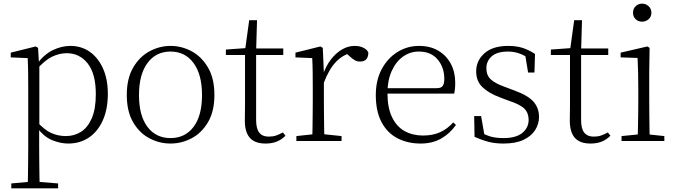

<svg xmlns="http://www.w3.org/2000/svg" viewBox="-20 -774 3712 1054"><path d="M42 260V233L154 223H175L299 233V260ZM132 260Q133 229 133.5 189.5Q134 150 134.5 108.5Q135 67 135 32V-278Q135 -330 134.5 -374Q134 -418 132 -455L39 -459V-485L176 -519L189 -511L194 -425L196 -420V-80L195 -71V32Q195 66 195.5 107.5Q196 149 196.5 189Q197 229 198 260ZM355 14Q312 14 266.5 -4.5Q221 -23 182 -75H169L181 -108Q222 -62 260 -44.5Q298 -27 342 -27Q387 -27 424 -50Q461 -73 483.5 -124Q506 -175 506 -257Q506 -369 461.5 -425.5Q417 -482 346 -482Q306 -482 265.5 -462.5Q225 -443 178 -389L169 -420H181Q221 -475 269.5 -498.5Q318 -522 366 -522Q427 -522 473 -489.5Q519 -457 545.5 -398Q572 -339 572 -259Q572 -175 544.5 -113.5Q517 -52 468 -19Q419 14 355 14Z M916 14Q855 14 800 -15Q745 -44 710.5 -103.5Q676 -163 676 -253Q676 -343 711 -403Q746 -463 801 -492.5Q856 -522 916 -522Q977 -522 1032 -492.5Q1087 -463 1122 -403Q1157 -343 1157 -253Q1157 -163 1122 -103.5Q1087 -44 1032 -15Q977 14 916 14ZM916 -16Q996 -16 1042.5 -77.5Q1089 -139 1089 -252Q1089 -365 1042.5 -428Q996 -491 916 -491Q836 -491 789.5 -428Q743 -365 743 -252Q743 -139 789.5 -77.5Q836 -16 916 -16Z M1355 -472V-508H1535V-472ZM1438 14Q1379 14 1351.5 -17.5Q1324 -49 1324 -112Q1324 -135 1324.5 -152.5Q1325 -170 1325 -196V-472H1220V-502L1345 -511L1325 -496L1348 -663H1391L1386 -493V-481V-115Q1386 -67 1403.5 -45.5Q1421 -24 1455 -24Q1478 -24 1495.5 -30Q1513 -36 1533 -47L1547 -29Q1527 -8 1500 3Q1473 14 1438 14Z M1607 0V-27L1718 -39H1741L1855 -27V0ZM1694 0Q1695 -24 1695.5 -64.5Q1696 -105 1696.5 -149Q1697 -193 1697 -226V-281Q1697 -333 1696.5 -375.5Q1696 -418 1694 -455L1602 -459V-485L1739 -519L1752 -511L1758 -371V-370V-226Q1758 -193 1758.5 -149Q1759 -105 1759.5 -64.5Q1760 -24 1761 0ZM1757 -318 1740 -367H1754Q1770 -413 1797 -448Q1824 -483 1857.5 -502.5Q1891 -522 1927 -522Q1954 -522 1974.5 -512Q1995 -502 2002 -486Q2002 -462 1991 -449Q1980 -436 1956 -436Q1940 -436 1926.5 -444Q1913 -452 1896 -468L1873 -488H1922Q1866 -477 1826 -436Q1786 -395 1757 -318Z M2289 14Q2218 14 2162 -15Q2106 -44 2074.5 -103.5Q2043 -163 2043 -252Q2043 -334 2075.5 -394.5Q2108 -455 2162 -488.5Q2216 -522 2280 -522Q2342 -522 2386.5 -495.5Q2431 -469 2455 -423.5Q2479 -378 2479 -320Q2479 -283 2473 -260H2073V-290H2378Q2402 -290 2410.5 -302.5Q2419 -315 2419 -341Q2419 -404 2382.5 -447.5Q2346 -491 2279 -491Q2231 -491 2192 -463Q2153 -435 2130 -383.5Q2107 -332 2107 -263Q2107 -183 2132 -131Q2157 -79 2201 -54.5Q2245 -30 2302 -30Q2355 -30 2395.5 -48Q2436 -66 2468 -102L2483 -88Q2450 -41 2402 -13.5Q2354 14 2289 14Z M2744 14Q2698 14 2661.5 4.5Q2625 -5 2585 -23L2583 -137H2621L2642 -17L2610 -18V-54Q2637 -36 2668 -26Q2699 -16 2744 -16Q2813 -16 2847.5 -44.5Q2882 -73 2882 -116Q2882 -154 2858.5 -177.5Q2835 -201 2773 -221L2723 -240Q2664 -262 2629 -295Q2594 -328 2594 -382Q2594 -441 2639.5 -481.5Q2685 -522 2770 -522Q2814 -522 2847.5 -511.5Q2881 -501 2917 -478L2914 -376H2879L2861 -485L2888 -483V-450Q2857 -472 2828 -481.5Q2799 -491 2769 -491Q2709 -491 2679.5 -465Q2650 -439 2650 -399Q2650 -360 2675 -337.5Q2700 -315 2754 -296L2802 -278Q2877 -251 2908 -216.5Q2939 -182 2939 -132Q2939 -93 2917.5 -59.5Q2896 -26 2853 -6Q2810 14 2744 14Z M3139 -472V-508H3319V-472ZM3222 14Q3163 14 3135.5 -17.5Q3108 -49 3108 -112Q3108 -135 3108.5 -152.5Q3109 -170 3109 -196V-472H3004V-502L3129 -511L3109 -496L3132 -663H3175L3170 -493V-481V-115Q3170 -67 3187.5 -45.5Q3205 -24 3239 -24Q3262 -24 3279.5 -30Q3297 -36 3317 -47L3331 -29Q3311 -8 3284 3Q3257 14 3222 14Z M3392 0V-27L3503 -38H3522L3627 -27V0ZM3480 0Q3481 -24 3482 -64.5Q3483 -105 3483.5 -149Q3484 -193 3484 -226V-281Q3484 -332 3483 -375Q3482 -418 3480 -456L3387 -459V-485L3534 -519L3546 -511L3544 -377V-226Q3544 -193 3544.5 -149Q3545 -105 3545.5 -64.5Q3546 -24 3547 0ZM3505 -655Q3484 -655 3469.5 -668.5Q3455 -682 3455 -704Q3455 -726 3469.5 -740Q3484 -754 3505 -754Q3525 -754 3540.5 -740Q3556 -726 3556 -704Q3556 -682 3540.5 -668.5Q3525 -655 3505 -655Z"/></svg>

Font: Noto Serif JP ExtraLight ExtraLight
Style: Regular
Weight: 250
Version: Version 2.003-H1;hotconv 1.1.1;makeotfexe 2.6.0